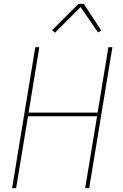

<svg xmlns="http://www.w3.org/2000/svg" viewBox="-20 -981 640 1001"><path d="M43 0 164 -735H185L129 -394H489L545 -735H566L445 0H424L486 -375H126L64 0ZM266 -810 252 -824 389 -961H417L508 -822L491 -812L400 -944Z"/></svg>

Font: Iosevka Aile Thin
Style: Italic
Weight: 100
Italic angle: -9°
Designer: Belleve Invis
Foundry: Belleve Invis
Version: Version 31.1.0; ttfautohint (v1.8.4)